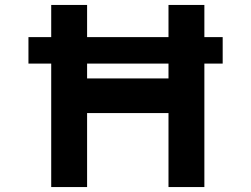

<svg xmlns="http://www.w3.org/2000/svg" viewBox="-20 -756 1015 776"><path d="M95 -606H187V-736H332V-606H661V-736H806V-606H880V-499H806V0H661V-299H332V0H187V-499H95ZM661 -499H332V-439H661Z"/></svg>

Font: Reem Kufi
Style: Bold
Weight: 700
Designer: Khaled Hosny
Version: Version 1.001